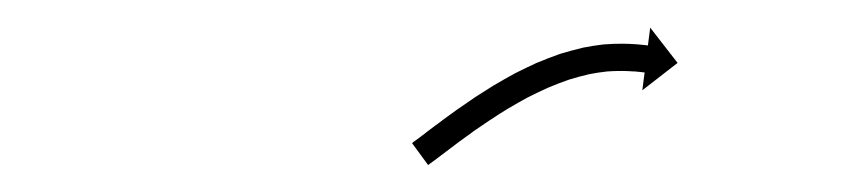

<svg xmlns="http://www.w3.org/2000/svg" viewBox="-20 -594 628 141"><path d="M284.1 -490.1C283.6 -489.7 283.1 -489.3 282.6 -488.9L294.4 -472.8C294.9 -473.2 295.5 -473.6 296 -474L296 -474L296 -474C297.5 -475.1 299 -476.2 300.5 -477.3L300.5 -477.3L300.5 -477.3C302.8 -479.1 305.1 -480.8 307.5 -482.6C310.5 -484.9 313.5 -487.1 316.5 -489.4L316.5 -489.4L316.5 -489.4C320.1 -492 323.8 -494.7 327.4 -497.3C327.4 -497.3 327.4 -497.3 327.4 -497.3C327.4 -497.3 327.3 -497.3 327.3 -497.3C331.5 -500.2 335.6 -503 339.8 -505.8C339.8 -505.8 339.7 -505.8 339.7 -505.8C339.7 -505.8 339.7 -505.7 339.7 -505.7C344.2 -508.7 348.7 -511.6 353.3 -514.4C353.3 -514.4 353.3 -514.4 353.3 -514.4C353.2 -514.3 353.2 -514.3 353.2 -514.3C358 -517.2 362.9 -519.9 367.8 -522.6C367.8 -522.6 367.7 -522.5 367.7 -522.5C367.6 -522.5 367.6 -522.5 367.6 -522.5C372.6 -525 377.6 -527.4 382.7 -529.7C382.7 -529.7 382.7 -529.7 382.6 -529.7C382.6 -529.7 382.5 -529.6 382.5 -529.6C387.5 -531.7 392.6 -533.7 397.8 -535.5C397.8 -535.5 397.7 -535.5 397.6 -535.4C397.6 -535.4 397.5 -535.4 397.5 -535.4C402.4 -536.9 407.3 -538.3 412.3 -539.4C412.3 -539.4 412.2 -539.4 412.2 -539.4C412.1 -539.4 412 -539.4 412 -539.4C416.5 -540.3 421.1 -541 425.7 -541.5C425.7 -541.5 425.6 -541.5 425.5 -541.5C425.4 -541.5 425.3 -541.5 425.3 -541.5C429.2 -541.8 433.1 -541.9 437 -541.9C437 -541.9 437 -541.9 436.9 -541.9C436.9 -541.9 436.8 -541.9 436.8 -541.9C439.8 -541.9 442.8 -541.7 445.8 -541.5C445.8 -541.5 445.7 -541.5 445.7 -541.5C445.7 -541.6 445.6 -541.6 445.6 -541.6C447.5 -541.4 449.5 -541.2 451.4 -541C451.4 -541 451.3 -541 451.3 -541C451.3 -541 451.3 -541 451.3 -541C452 -540.9 452.7 -540.8 453.4 -540.8L451.7 -527.7L477.6 -547.8L457.5 -573.7L455.8 -560.6C455.1 -560.7 454.4 -560.8 453.7 -560.9C453.7 -560.9 453.6 -560.9 453.6 -560.9C453.6 -560.9 453.6 -560.9 453.6 -560.9C451.5 -561.1 449.4 -561.3 447.3 -561.5C447.3 -561.5 447.2 -561.5 447.2 -561.5C447.2 -561.5 447.1 -561.5 447.1 -561.5C443.9 -561.7 440.6 -561.9 437.3 -561.9C437.3 -561.9 437.2 -561.9 437.2 -561.9C437.1 -561.9 437.1 -561.9 437.1 -561.9C432.6 -561.9 428.2 -561.8 423.8 -561.4C423.8 -561.4 423.7 -561.4 423.6 -561.4C423.5 -561.4 423.4 -561.4 423.4 -561.4C418.3 -560.8 413.2 -560 408.1 -559C408.1 -559 408 -559 408 -559C407.9 -558.9 407.8 -558.9 407.8 -558.9C402.3 -557.6 396.9 -556.1 391.5 -554.5C391.5 -554.5 391.5 -554.5 391.4 -554.4C391.3 -554.4 391.2 -554.4 391.2 -554.4C385.7 -552.5 380.2 -550.3 374.8 -548.1C374.8 -548.1 374.7 -548.1 374.7 -548C374.6 -548 374.5 -548 374.5 -548C369.1 -545.5 363.8 -543 358.5 -540.3C358.5 -540.3 358.4 -540.2 358.4 -540.2C358.3 -540.2 358.3 -540.2 358.3 -540.2C353.1 -537.4 348.1 -534.5 343 -531.5C343 -531.5 343 -531.5 342.9 -531.5C342.9 -531.5 342.9 -531.5 342.9 -531.5C338.1 -528.5 333.4 -525.5 328.7 -522.5C328.7 -522.5 328.7 -522.5 328.7 -522.4C328.6 -522.4 328.6 -522.4 328.6 -522.4C324.3 -519.5 320.1 -516.6 315.8 -513.6C315.8 -513.6 315.8 -513.6 315.8 -513.6C315.8 -513.6 315.8 -513.6 315.8 -513.6C312 -510.9 308.3 -508.2 304.6 -505.5L304.6 -505.5L304.6 -505.4C301.5 -503.2 298.5 -500.9 295.4 -498.6C293.1 -496.8 290.8 -495.1 288.5 -493.3L288.5 -493.3L288.5 -493.3C287 -492.2 285.6 -491.1 284.1 -490.1L284.1 -490.1Z"/></svg>

Font: FRB American Cursive Just Arrows Medium
Style: Italic
Weight: 500
Italic angle: -25°
Version: Version 2.0;Modular Font Editor K font №1